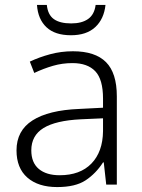

<svg xmlns="http://www.w3.org/2000/svg" viewBox="-20 -749 576 779"><path d="M276 -541Q366 -541 410 -497Q454 -453 454 -358V0H411L401 -90H398Q369 -45 327.5 -17.5Q286 10 212 10Q135 10 91 -28.5Q47 -67 47 -139Q47 -219 112 -260.5Q177 -302 301 -307L398 -312V-349Q398 -427 366.5 -460Q335 -493 274 -493Q233 -493 195 -482Q157 -471 119 -453L101 -499Q139 -517 183.5 -529Q228 -541 276 -541ZM308 -265Q206 -260 156.5 -229.5Q107 -199 107 -139Q107 -89 137.5 -63.5Q168 -38 222 -38Q305 -38 351 -85.5Q397 -133 398 -217V-269ZM408 -729Q402 -672 366.5 -639Q331 -606 268 -606Q203 -606 168.5 -638.5Q134 -671 130 -729H170Q174 -689 198.5 -671.5Q223 -654 269 -654Q312 -654 337.5 -672Q363 -690 368 -729Z"/></svg>

Font: Noto Sans Cherokee Light
Style: Regular
Weight: 300
Designer: Monotype Design Team
Foundry: Monotype Imaging Inc.
Version: Version 2.001; ttfautohint (v1.8.4.7-5d5b)